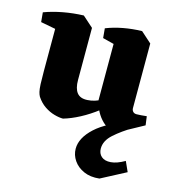

<svg xmlns="http://www.w3.org/2000/svg" viewBox="-111 -592 857 941"><g transform="rotate(15 317.0 -121.0)"><path d="M230.2 16.5Q211.2 16.8 185.6 9.6Q160 2.5 135.6 -14Q111.2 -30.5 93.5 -57.5Q88.2 -66.8 85 -80Q81.8 -93.2 80.6 -118.2Q79.5 -143.2 79.5 -184.8V-448.5L198.2 -498.2L252.5 -449.8V-185.5Q252.5 -142.5 269.2 -121.4Q286 -100.2 322.2 -102.5Q358.2 -104 397 -125.4Q435.8 -146.8 473 -172.5L478.2 -146Q440.5 -105.8 397.6 -72.9Q354.8 -40 311.9 -17.4Q269 5.2 230.2 16.5ZM4.5 -412.8 0 -461.2Q43.5 -477.5 94.5 -487Q145.5 -496.5 198.2 -498.2L197.8 -427.5L121.5 -390.5ZM496.8 16.5Q476.8 15.5 456.2 4.1Q435.8 -7.2 418.5 -27Q401.2 -46.8 389.5 -72.5L375.2 -78.2V-448.5L494 -498.2L548.2 -449.8V-122Q548.2 -111.8 554.6 -104.6Q561 -97.5 572.8 -97.5Q584.5 -97.5 596.2 -98.6Q608 -99.8 624 -101.2L630 -56.5ZM318.2 -415.8 313.8 -464.2Q352.8 -479.8 399.2 -488.5Q445.8 -497.2 494 -498.2L493.5 -427.5L417.2 -390.5ZM478.8 254Q433.5 259 399.9 244.1Q366.2 229.2 347.4 201.8Q328.5 174.2 328.5 142.2Q328.5 87.5 385.6 34.9Q442.8 -17.8 555.5 -52.2L579 -30.8Q521.8 3.2 484.5 36.8Q447.2 70.2 447.2 109.5Q447.2 135 464.1 149.8Q481 164.5 511.5 162.1Q542 159.8 581.5 137L604.5 188Z"/></g></svg>

Font: Eczar
Style: Regular
Weight: 400
Designer: Vaibhav Singh
Foundry: Rosetta Type Foundry
Version: Version 2.000